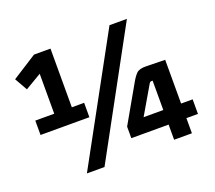

<svg xmlns="http://www.w3.org/2000/svg" viewBox="-112 -794 1065 953"><g transform="rotate(-20 420.5 -317.5)"><path d="M752 0H658V-86L663 -80H461V-141L570 -332Q587 -363 602 -377Q617 -391 653 -390L752 -388V-152L746 -157H813V-80H746L752 -86ZM641 -306 551 -152 544 -157H663L658 -152V-312H651Q645 -312 641 -306ZM301 -325V-249H43V-325ZM19 -552 149 -635H236V-249H143V-550L155 -543L57 -485ZM551 -644H643L287 9H194Z"/></g></svg>

Font: Gemunu Libre ExtraLight
Style: Bold
Weight: 700
Version: Version 1.100